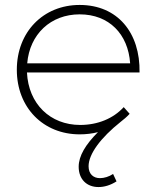

<svg xmlns="http://www.w3.org/2000/svg" viewBox="-20 -542 629 776"><path d="M302 -522C155 -522 48 -413 48 -260C48 -107 155 1 302 1C328 1 353 -2 376 -8C326 42 298 88 298 132C298 182 330 214 378 214C401 214 426 207 451 191L437 161C421 172 401 178 384 178C358 178 338 162 338 130C338 80 388 14 467 -49C480 -59 493 -70 504 -82L480 -109C438 -63 375 -37 304 -37C183 -37 95 -122 89 -249H544C547 -410 455 -522 302 -522ZM90 -286C100 -404 185 -484 302 -484C421 -484 498 -404 506 -286Z"/></svg>

Font: Montserrat arm ExtraLight
Style: Regular
Weight: 275
Designer: Julieta Ulanovsky
Foundry: Julieta Ulanovsky
Version: Version 6.000;PS 006.000;hotconv 1.0.88;makeotf.lib2.5.64775